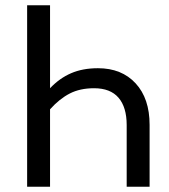

<svg xmlns="http://www.w3.org/2000/svg" viewBox="-20 -709 640 729"><path d="M548 -235V0H461V-234Q461 -302 430 -338Q399 -374 337 -374Q284 -374 245 -354Q206 -334 170 -294V0H83V-689H170V-374Q206 -412 250 -431Q294 -450 352 -450Q442 -450 495 -392.5Q548 -335 548 -235Z"/></svg>

Font: Fira Mono
Style: Regular
Weight: 400
Designer: Carrois Corporate & Edenspiekermann AG
Foundry: Carrois Corporate GbR & Edenspiekermann AG
Version: Version 3.206